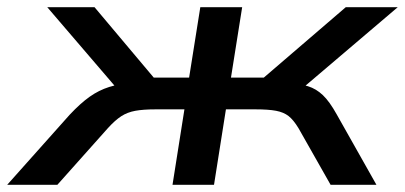

<svg xmlns="http://www.w3.org/2000/svg" viewBox="-61 -512 1122 532"><path d="M-41 0 132 -194Q162 -226 187.5 -244Q213 -262 241.5 -271Q270 -280 307 -283L280 -247L70 -492H201L365 -297H463L494 -492H610L579 -297H670L897 -492H1041L753 -247L737 -283Q770 -280 792.5 -273Q815 -266 833.5 -248.5Q852 -231 872 -195L982 0H855L766 -157Q752 -180 738.5 -190.5Q725 -201 704 -205Q683 -209 647 -209H565L532 0H417L450 -209H370Q336 -209 314 -205Q292 -201 275 -190Q258 -179 238 -157L98 0Z"/></svg>

Font: Nunito Sans 10pt Expanded SemiBold
Style: Italic
Weight: 600
Width: 7
Italic angle: -9°
Designer: Vernon Adams
Foundry: Vernon Adams
Version: Version 3.101;gftools[0.9.27]